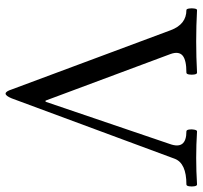

<svg xmlns="http://www.w3.org/2000/svg" viewBox="-39 -667 725 687"><g transform="rotate(90 323.5 -323.5)"><path d="M315 19Q307 19 300 -3L88 -572Q67 -628 16 -628Q12 -628 10.5 -637.5Q9 -647 10.5 -656.5Q12 -666 16 -666Q72 -663 128 -663Q185 -663 240 -666Q245 -666 246.5 -656.5Q248 -647 246.5 -637.5Q245 -628 240 -628Q195 -628 179 -614.5Q163 -601 173 -572L340 -124H344L495 -568Q517 -628 450 -628Q445 -628 443.5 -637.5Q442 -647 444 -656.5Q446 -666 450 -666Q498 -663 545 -663Q592 -663 640 -666Q645 -666 646.5 -656.5Q648 -647 646.5 -637.5Q645 -628 640 -628Q602 -628 579 -617.5Q556 -607 548 -586L332 -3Q323 19 315 19Z"/></g></svg>

Font: Junicode VF
Style: Regular
Weight: 400
Designer: Peter S. Baker
Version: Version 2.213